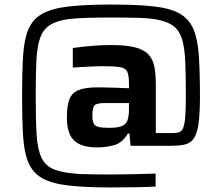

<svg xmlns="http://www.w3.org/2000/svg" viewBox="-20 -716 976 844"><path d="M468 108Q354 108 281 99.5Q208 91 166 67.5Q124 44 105 -1Q86 -46 81.5 -117.5Q77 -189 77 -294Q77 -399 81.5 -471Q86 -543 105 -587.5Q124 -632 166 -655.5Q208 -679 281 -687.5Q354 -696 468 -696Q581 -696 654.5 -688Q728 -680 769.5 -656.5Q811 -633 830 -588.5Q849 -544 854 -472Q859 -400 859 -294Q859 -213 852 -168Q845 -123 829 -103.5Q813 -84 787.5 -79.5Q762 -75 725 -75H554L549 -129H542Q518 -88 482 -78Q446 -68 407 -68Q338 -68 306 -98Q274 -128 274 -199Q274 -251 285 -279.5Q296 -308 325.5 -320Q355 -332 409 -332Q423 -332 447 -331.5Q471 -331 498 -330Q525 -329 547 -328V-347Q547 -384 539.5 -400.5Q532 -417 507.5 -421Q483 -425 431 -425Q416 -425 390.5 -424Q365 -423 340 -421.5Q315 -420 300 -419V-505Q341 -511 385 -514.5Q429 -518 470 -518Q536 -518 575 -507.5Q614 -497 633.5 -475.5Q653 -454 659 -421Q665 -388 665 -342V-131H736Q753 -131 765 -134Q777 -137 784 -151.5Q791 -166 794 -199.5Q797 -233 797 -294Q797 -383 794.5 -443Q792 -503 781 -541Q770 -579 745 -599.5Q720 -620 675 -629Q641 -636 589.5 -637.5Q538 -639 467 -639Q406 -639 360 -637.5Q314 -636 281 -632Q229 -625 199.5 -606Q170 -587 156.5 -549.5Q143 -512 140 -450Q137 -388 137 -294Q137 -189 141 -123.5Q145 -58 163 -21.5Q181 15 221 30Q261 45 332 49Q359 50 393 50.5Q427 51 468 51Q486 51 515.5 50.5Q545 50 576 49.5Q607 49 631.5 48Q656 47 664 47V104Q627 106 581 107Q535 108 468 108ZM459 -154Q496 -154 515 -161.5Q534 -169 540.5 -187.5Q547 -206 547 -239V-263H441Q406 -263 396 -253.5Q386 -244 386 -209Q386 -187 391 -175Q396 -163 411.5 -158.5Q427 -154 459 -154Z"/></svg>

Font: Saira SemiBold
Style: Regular
Weight: 600
Designer: Hector Gatti with collaboration of the Omnibus-Type team
Foundry: Omnibus-Type
Version: Version 1.100; ttfautohint (v1.8.3)